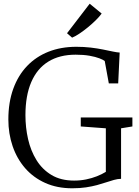

<svg xmlns="http://www.w3.org/2000/svg" viewBox="-20 -1003 746 1034"><path d="M369 11Q287.5 11 223.5 -17.8Q159.5 -46.5 115.2 -97.5Q71 -148.5 48 -215.8Q25 -283 25 -359.5Q25 -451.5 51.2 -524.2Q77.5 -597 125.8 -647.5Q174 -698 241.2 -724.5Q308.5 -751 391 -751Q431.5 -751 468.2 -746.8Q505 -742.5 535.5 -736.2Q566 -730 588.8 -725.2Q611.5 -720.5 624.5 -720L616.5 -554H566L544 -674.5Q536 -681 515.2 -689Q494.5 -697 462.2 -702.8Q430 -708.5 387.5 -708.5Q300.5 -708.5 240.2 -671.2Q180 -634 148.5 -561.2Q117 -488.5 117 -382.5Q117 -316.5 131.2 -253.8Q145.5 -191 176.5 -140.8Q207.5 -90.5 257.5 -60.5Q307.5 -30.5 379 -30.5Q413.5 -30.5 444 -36.8Q474.5 -43 501.2 -53.5Q528 -64 550 -77.5V-312L415 -322V-370.5H693V-322L632 -312V-40Q613 -39.5 593.5 -34Q574 -28.5 551.5 -21Q529 -13.5 502.5 -6.2Q476 1 443 6Q410 11 369 11ZM368 -800.5 341 -824 463 -983 527.5 -930Q515.5 -913.5 496 -894.2Q476.5 -875 454 -856.5Q431.5 -838 409.2 -823Q387 -808 369 -800.5Z"/></svg>

Font: Merriweather 48pt Light
Style: Regular
Weight: 300
Version: Version 2.100